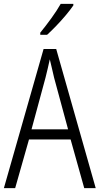

<svg xmlns="http://www.w3.org/2000/svg" viewBox="-20 -967 512 987"><path d="M413 0 343 -250H129L58 0H0L204 -715H269L472 0ZM258 -568Q253 -591 247 -615.5Q241 -640 236 -662Q231 -639 225.5 -615.5Q220 -592 214 -568L142 -302H330ZM357 -939Q342 -917 318.5 -889Q295 -861 269 -834Q243 -807 222 -788H187V-799Q217 -836 244.5 -874Q272 -912 292 -947H357Z"/></svg>

Font: Noto Sans Lao UI Cond Light
Style: Regular
Weight: 300
Width: 3
Designer: Monotype Design Team
Foundry: Monotype Imaging Inc.
Version: Version 2.000; ttfautohint (v1.8.4.7-5d5b)